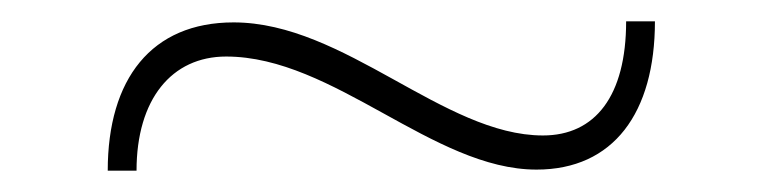

<svg xmlns="http://www.w3.org/2000/svg" viewBox="-20 -348 712 180"><path d="M192 -295C293 -295 386 -189 483 -189C555 -189 594 -242 594 -328H567C567 -258 538 -221 489 -221C396 -221 303 -327 199 -327C122 -327 81 -274 81 -188H108C108 -255 141 -295 192 -295Z"/></svg>

Font: Sprat Medium
Style: Regular
Weight: 500
Designer: Ethan Nakache
Foundry: Collletttivo
Version: Version 2.000;Glyphs 3.2 (3217)